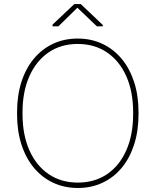

<svg xmlns="http://www.w3.org/2000/svg" viewBox="-20 -910 767 940"><path d="M361.3 10.3Q294.9 10.3 240.2 -15.4Q185.5 -41 146 -88.6Q106.4 -136.2 85 -202.6Q63.5 -269 63.5 -351.1V-359.9Q63.5 -441.9 84.7 -508.3Q106 -574.7 145.5 -622.3Q185.1 -669.9 239.5 -695.6Q293.9 -721.2 360.4 -721.2Q426.3 -721.2 481 -695.6Q535.6 -669.9 575.4 -622.3Q615.2 -574.7 636.7 -508.3Q658.2 -441.9 658.2 -359.9V-351.1Q658.2 -269 636.7 -202.4Q615.2 -135.7 575.9 -88.4Q536.6 -41 481.9 -15.4Q427.2 10.3 361.3 10.3ZM361.3 -16.1Q443.8 -16.1 504.6 -57.6Q565.4 -99.1 598.6 -174.6Q631.8 -250 631.8 -351.1V-360.8Q631.8 -461.4 598.4 -536.6Q564.9 -611.8 503.9 -653.3Q442.9 -694.8 360.4 -694.8Q278.3 -694.8 217.8 -653.3Q157.2 -611.8 123.8 -536.6Q90.3 -461.4 90.3 -360.8V-351.1Q90.3 -250 123.8 -174.6Q157.2 -99.1 218 -57.6Q278.8 -16.1 361.3 -16.1ZM237.3 -781.2V-789.6L343.8 -890.1H375.5L483.4 -787.6V-781.2H454.1L358.9 -872.1L266.1 -781.2Z"/></svg>

Font: Roboto Slab LO Thin
Style: Regular
Weight: 250
Designer: Google
Version: Version 2.00;September 28, 2018;FontCreator 11.5.0.2427 64-b